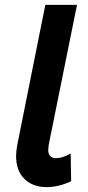

<svg xmlns="http://www.w3.org/2000/svg" viewBox="-20 -762 362 788"><path d="M296 -742 180 -168Q178 -152 178 -147Q178 -113 210 -113Q224 -113 238 -117.5Q252 -122 270 -132L272 -18Q220 6 171 6Q115 6 80.5 -27.5Q46 -61 46 -122Q46 -141 51 -168L166 -742Z"/></svg>

Font: TypoPRO Montserrat Alternates
Style: Italic
Weight: 500
Italic angle: -11.3°
Designer: Julieta Ulanovsky
Foundry: Julieta Ulanovsky
Version: Version 6.001